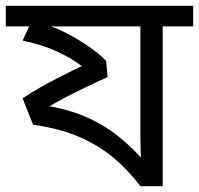

<svg xmlns="http://www.w3.org/2000/svg" viewBox="-30 -642 686 662"><path d="M636 -622V-551H531V0H454Q412 -56 361 -98.5Q310 -141 243 -170Q176 -199 84 -212L48 -303Q79 -324 113 -343Q147 -362 182.5 -380Q218 -398 252 -414Q214 -443 164.5 -465.5Q115 -488 48 -502L79 -570L81 -551H-10V-622ZM454 -551H135L114 -560Q156 -550 198.5 -528Q241 -506 277.5 -480.5Q314 -455 336 -432L341 -376Q305 -360 265.5 -341Q226 -322 189.5 -303Q153 -284 125 -265L113 -280Q199 -268 263.5 -240Q328 -212 378 -172Q428 -132 470 -83L457 -79Q456 -100 455 -124.5Q454 -149 454 -171Z"/></svg>

Font: bangla115
Style: Regular
Weight: 400
Designer: Jelle Bosma - Monotype Design Team
Foundry: Monotype Imaging Inc.
Version: Version 2.003